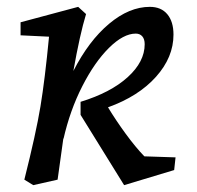

<svg xmlns="http://www.w3.org/2000/svg" viewBox="-20 -529 574 560"><path d="M215 -194V-232Q303 -259 352.5 -304Q402 -349 402 -400Q402 -415 395 -423Q388 -431 376 -431Q340 -431 298 -389.5Q256 -348 220 -277.5Q184 -207 165 -123V-127L148 -5L77 11L51 -5Q85 -140 98 -218.5Q111 -297 123 -422L40 -426V-464L208 -509L231 -488Q213 -429 194 -322Q239 -410 298 -459.5Q357 -509 417 -509Q450 -509 468 -487.5Q486 -466 486 -428Q486 -362 435 -305Q384 -248 295 -216Q318 -178 346.5 -139Q375 -100 401 -73L492 -70L488 -33L342 11Z"/></svg>

Font: Andada Pro Medium
Style: Italic
Weight: 500
Italic angle: -7°
Designer: Carolina Giovagnoli
Foundry: Huerta Tipografica
Version: Version 3.005; ttfautohint (v1.8.4)